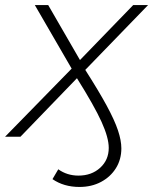

<svg xmlns="http://www.w3.org/2000/svg" viewBox="-52 -542 607 761"><path d="M-32 0 232 -270 86 -522H139L265 -304L476 -522H535L286 -265Q339 -182 370.5 -124Q402 -66 415.5 -25.5Q429 15 429 46Q429 90 407.5 124.5Q386 159 348.5 179Q311 199 263 199Q201 199 156 168L179 129Q214 154 259 154Q311 154 345 123Q379 92 379 44Q379 4 350.5 -59Q322 -122 253 -232L29 0Z"/></svg>

Font: Montserrat Light
Style: Italic
Weight: 300
Italic angle: -11.3°
Designer: Julieta Ulanovsky
Foundry: Julieta Ulanovsky
Version: Version 9.000; ttfautohint (v1.8.4.7-5d5b)